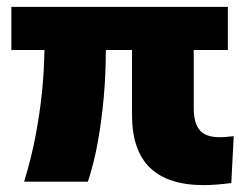

<svg xmlns="http://www.w3.org/2000/svg" viewBox="-20 -526 715 557"><path d="M571 11Q467 11 415 -39.5Q363 -90 363 -192V-381H287Q287 -311 281 -244Q275 -177 264 -115.5Q253 -54 235 1H50Q71 -68 83 -131Q95 -194 101.5 -256Q108 -318 109 -381H13V-506H641V-381H542V-213Q542 -192 546 -176Q550 -160 559 -149Q568 -138 582.5 -133Q597 -128 618 -128Q627 -128 638 -129Q649 -130 658 -131L651 5Q628 8 607.5 9.5Q587 11 571 11Z"/></svg>

Font: Nunito Sans 7pt SemiCondensed Black
Style: Regular
Weight: 900
Width: 4
Designer: Vernon Adams
Foundry: Vernon Adams
Version: Version 3.101;gftools[0.9.27]